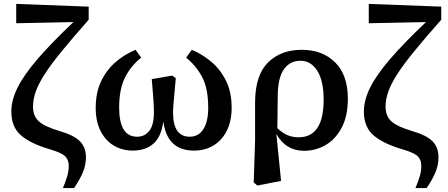

<svg xmlns="http://www.w3.org/2000/svg" viewBox="-20 -758 2295 983"><path d="M302 205Q315 174 323.5 146.5Q332 119 332 91Q332 59 312.5 41Q293 23 231 5Q136 -23 87 -65.5Q38 -108 38 -187Q38 -245 70 -309.5Q102 -374 172 -455.5Q242 -537 356 -645L63 -639V-738L434 -724V-657Q351 -563 295.5 -495Q240 -427 208 -377Q176 -327 162.5 -287.5Q149 -248 149 -212Q149 -165 177.5 -138Q206 -111 282 -88Q359 -66 389.5 -34.5Q420 -3 420 47Q420 87 404 125Q388 163 359 205Z M660 13Q606 13 563 -12.5Q520 -38 495 -87Q470 -136 470 -206Q470 -283 497 -340.5Q524 -398 570 -438.5Q616 -479 674 -503L703 -463Q648 -419 619 -359Q590 -299 590 -208Q590 -58 682 -58Q720 -58 744 -87.5Q768 -117 768 -184Q768 -211 765 -254Q762 -297 757 -353L862 -371L880 -358Q876 -306 871 -257Q866 -208 866 -182Q866 -118 888 -88Q910 -58 951 -58Q997 -58 1021.5 -97Q1046 -136 1046 -206Q1046 -304 1015.5 -362.5Q985 -421 933 -463L962 -503Q1015 -481 1061.5 -442Q1108 -403 1137 -345Q1166 -287 1166 -206Q1166 -139 1141.5 -89.5Q1117 -40 1073.5 -13.5Q1030 13 973 13Q906 13 866.5 -23Q827 -59 816 -136Q806 -58 765.5 -22.5Q725 13 660 13Z M1402 -270 1400 -102Q1426 -77 1452 -66Q1478 -55 1509 -55Q1572 -55 1604.5 -102.5Q1637 -150 1637 -248Q1637 -344 1604.5 -395.5Q1572 -447 1518 -447Q1465 -447 1434 -404Q1403 -361 1402 -270ZM1279 176 1286 -39V-236Q1287 -374 1352.5 -438.5Q1418 -503 1525 -503Q1631 -503 1696 -438.5Q1761 -374 1761 -252Q1761 -165 1730 -105.5Q1699 -46 1648 -16Q1597 14 1537 14Q1443 14 1395 -72V-71L1419 168L1298 192Z M2107 205Q2120 174 2128.5 146.5Q2137 119 2137 91Q2137 59 2117.5 41Q2098 23 2036 5Q1941 -23 1892 -65.5Q1843 -108 1843 -187Q1843 -245 1875 -309.5Q1907 -374 1977 -455.5Q2047 -537 2161 -645L1868 -639V-738L2239 -724V-657Q2156 -563 2100.5 -495Q2045 -427 2013 -377Q1981 -327 1967.5 -287.5Q1954 -248 1954 -212Q1954 -165 1982.5 -138Q2011 -111 2087 -88Q2164 -66 2194.5 -34.5Q2225 -3 2225 47Q2225 87 2209 125Q2193 163 2164 205Z"/></svg>

Font: Source Serif 4 SmText Semibold
Style: Regular
Weight: 600
Designer: Frank Grießhammer
Foundry: Adobe
Version: Version 4.005;hotconv 1.1.0;makeotfexe 2.6.0